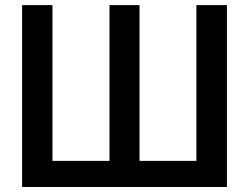

<svg xmlns="http://www.w3.org/2000/svg" viewBox="-20 -748 996 768"><path d="M68.4 -727.5H189.9V-104.5H418V-727.5H538.1V-104.5H765.6V-727.5H887.7V0H68.4Z"/></svg>

Font: Inter Cardless Tabular Medium
Style: Regular
Weight: 500
Designer: Rasmus Andersson
Foundry: rsms
Version: Version 4.000;git-4fc901f